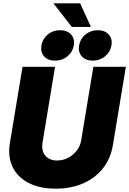

<svg xmlns="http://www.w3.org/2000/svg" viewBox="-20 -1133 784 1165"><path d="M317.9 11.7Q220.2 11.7 153.1 -23.2Q85.9 -58.1 56.2 -120.6Q26.4 -183.1 40 -265.1L116.7 -727.5H314L238.3 -269Q230 -218.8 254.6 -189Q279.3 -159.2 326.2 -159.2Q362.8 -159.2 394 -175.8Q425.3 -192.4 446.3 -220Q467.3 -247.6 472.7 -281.7L546.4 -727.5H743.7L665 -252.4Q651.4 -170.4 604.2 -111.1Q557.1 -51.8 483.9 -20Q410.6 11.7 317.9 11.7ZM542.5 -765.1Q499.5 -765.1 476.3 -791Q453.1 -816.9 460 -857.4Q466.8 -897.9 498.5 -923.8Q530.3 -949.7 573.2 -949.7Q616.2 -949.7 639.6 -923.8Q663.1 -897.9 656.2 -857.4Q649.4 -816.9 617.4 -791Q585.4 -765.1 542.5 -765.1ZM313.5 -765.1Q270.5 -765.1 247.6 -791Q224.6 -816.9 231.4 -857.4Q238.3 -897.9 269.8 -923.8Q301.3 -949.7 344.2 -949.7Q387.7 -949.7 411.1 -923.8Q434.6 -897.9 427.7 -857.4Q420.9 -816.9 388.9 -791Q356.9 -765.1 313.5 -765.1ZM415.5 -969.7 304.2 -1112.8H466.3L531.7 -969.7Z"/></svg>

Font: Inter Display Black
Style: Italic
Weight: 900
Italic angle: -9.39999°
Designer: Rasmus Andersson
Foundry: rsms
Version: Version 4.000;git-a52131595